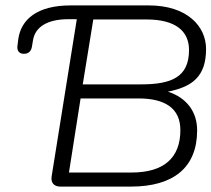

<svg xmlns="http://www.w3.org/2000/svg" viewBox="-20 -690 782 710"><path d="M68 -491C85 -491 95 -500 98 -517L102 -541C110 -591 156 -619 233 -619H264L171 -38C167 -14 180 0 203 0H464C622 0 709 -71 709 -208C709 -278 669 -329 601 -351C690 -369 742 -406 742 -509C742 -592 673 -670 530 -670H241C117 -670 59 -618 48 -548L45 -524C41 -504 50 -491 68 -491ZM466 -52H235L278 -326H492C591 -326 647 -289 647 -209C647 -106 586 -52 466 -52ZM501 -378H286L325 -618H522C628 -618 679 -576 679 -505C679 -404 613 -378 501 -378Z"/></svg>

Font: SN Pro Light
Style: Italic
Weight: 300
Italic angle: -8.99998°
Designer: Tobias Whetton
Foundry: Supernotes
Version: Version 1.001;Glyphs 3.2 (3249)